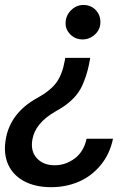

<svg xmlns="http://www.w3.org/2000/svg" viewBox="-20 -569 566 784"><path d="M348.4 -332.7 346.6 -322.4Q339.8 -284.4 329.7 -254.8Q319.6 -225.1 308.1 -204.7Q296.5 -184.3 279.5 -167.1Q262.4 -149.9 246.1 -138.5Q229.8 -127.1 206 -113.6Q122.5 -65.7 111.9 2.8Q104.4 49 130.7 77.4Q157 105.8 203.5 105.8Q247.9 105.8 285 78.1Q322.1 50.4 333.5 -2.5H441.4Q428.6 59.7 391.2 105.1Q353.7 150.6 301.7 172.9Q249.6 195.3 188.9 195.3Q124.6 195.3 79 171.2Q33.4 147 13.5 103Q-6.4 58.9 3.2 1.8Q21 -108.7 134.2 -170.1Q185 -198.2 209.7 -231.2Q234.4 -264.2 244.7 -322.4L246.4 -332.7ZM321 -548.7Q350.9 -548.7 370.7 -528.1Q390.6 -507.5 389.9 -477.6Q389.6 -448.5 367.9 -428.3Q346.2 -408 316.8 -408Q287.6 -408 267 -428.6Q246.4 -449.2 247.9 -477.6Q249.3 -507.1 270.8 -527.9Q292.3 -548.7 321 -548.7Z"/></svg>

Font: Karasuma Gothic
Style: Medium Italic
Weight: 500
Italic angle: 9.39998°
Designer: Rasmus Andersson / Ryoko Nishizuka
Foundry: Genbu
Version: Version 1.00